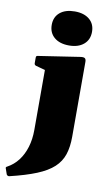

<svg xmlns="http://www.w3.org/2000/svg" viewBox="-146 -798 582 1028"><g transform="rotate(10 145.0 -284.0)"><path d="M71 -86V-308H277V-86ZM-43 145Q-48 136 -38 132Q-3 113 21 81.5Q45 50 58 7.5Q71 -35 71 -86H277Q277 -30 263.5 11Q250 52 217 82.5Q184 113 126.5 136.5Q69 160 -19 181Q-28 182 -33 174ZM71 -308V-462L91 -407L21 -426Q11 -429 11 -439V-469Q11 -480 21 -480L244 -514Q262 -517 269.5 -512.5Q277 -508 277 -493V-308ZM175 -564Q124 -564 94.5 -589Q65 -614 65 -657Q65 -700 94.5 -724.5Q124 -749 175 -749Q225 -749 254.5 -724.5Q284 -700 284 -657Q284 -614 254.5 -589Q225 -564 175 -564Z"/></g></svg>

Font: Hahmlet Black
Style: Regular
Weight: 900
Version: Version 1.002